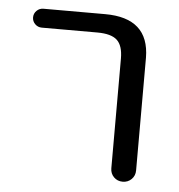

<svg xmlns="http://www.w3.org/2000/svg" viewBox="-43 -583 561 603"><g transform="rotate(5 237.0 -282.0)"><path d="M70.3 -482.4Q57.6 -482.4 48.8 -491.2Q40 -500 40 -512.2Q40 -524.4 48.8 -533.2Q57.6 -542 70.3 -542H264.6Q403.3 -542 404.3 -417V-61.5Q404.3 -44.9 393.1 -33.7Q381.8 -22.5 365.2 -22.5Q348.6 -22.5 337.4 -33.7Q326.2 -44.9 326.2 -61.5V-407.2Q326.2 -448.2 307.6 -465.3Q289.1 -482.4 245.1 -482.4Z"/></g></svg>

Font: Gen Jyuu Gothic Normal
Style: Regular
Weight: 300
Designer: [Source Han Sans]
Ryoko NISHIZUKA  (kana & ideographs); Paul D. Hunt (Latin, Greek & Cyrillic); Wenlong ZHANG  (bopomofo
Version: Version 1.002.20150607